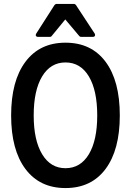

<svg xmlns="http://www.w3.org/2000/svg" viewBox="-20 -930 658 968"><path d="M310.1 -714.8Q440.4 -714.8 512.2 -618.7Q584 -522.5 584 -348.1Q584 -174.3 512.2 -78.1Q440.4 18.1 310.1 18.1Q180.2 18.1 108.2 -78.1Q36.1 -174.3 36.1 -348.1Q36.1 -522 108.2 -618.4Q180.2 -714.8 310.1 -714.8ZM149.9 -348.1Q149.9 -223.1 192.4 -152.6Q234.9 -82 310.1 -82Q385.7 -82 428 -152.3Q470.2 -222.7 470.2 -348.1Q470.2 -474.1 428 -544.7Q385.7 -615.2 310.1 -615.2Q234.9 -615.2 192.4 -544.7Q149.9 -474.1 149.9 -348.1ZM169.9 -744.1Q164.1 -744.1 161.4 -749Q158.7 -753.9 162.1 -759.8L254.9 -904.8Q260.3 -910.2 264.2 -910.2H355Q356.4 -910.2 359.1 -908.2Q361.8 -906.2 362.8 -904.8L458 -759.8Q460.9 -753.9 458.3 -749Q455.6 -744.1 449.2 -744.1H388.2Q383.8 -744.1 379.9 -748L309.1 -832L240.2 -748Q238.3 -744.1 231.9 -744.1Z"/></svg>

Font: Fragment Mono SemBd
Style: Regular
Weight: 600
Designer: Wei Huang based on Nimbus Sans by URW Studio, based on Helvetica by Max Miedinger.
Foundry: Wei Huang
Version: Version 1.011